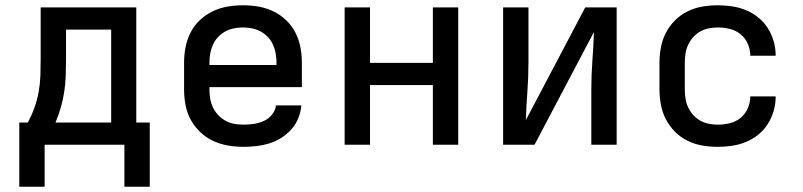

<svg xmlns="http://www.w3.org/2000/svg" viewBox="-20 -548 3040 727"><path d="M149 159H53V-84H85Q100 -111 110.5 -140.5Q121 -170 126.5 -201Q132 -232 133 -263Q134 -294 134 -325V-520H496V-84H547V159H451V0H149ZM401 -84V-436H230V-325Q230 -294 229 -263Q228 -232 223.5 -202Q219 -172 210.5 -142Q202 -112 190 -84Z M903 8Q873 8 843.5 3Q814 -2 787 -14.5Q760 -27 738 -48Q716 -69 702 -95Q688 -121 682.5 -150.5Q677 -180 677 -210V-310Q677 -340 682.5 -369Q688 -398 701.5 -424.5Q715 -451 736.5 -471.5Q758 -492 785 -505Q812 -518 841 -523Q870 -528 900 -528Q930 -528 959 -523Q988 -518 1015 -505Q1042 -492 1063.5 -471.5Q1085 -451 1098.5 -424.5Q1112 -398 1117.5 -369Q1123 -340 1123 -310V-218H773V-210Q773 -192 776 -174.5Q779 -157 786.5 -141Q794 -125 806.5 -112Q819 -99 834.5 -90.5Q850 -82 867.5 -79Q885 -76 903 -76Q922 -76 941.5 -79Q961 -82 979 -90Q997 -98 1010 -114Q1023 -130 1025 -149H1121Q1119 -124 1109.5 -100.5Q1100 -77 1083.5 -58.5Q1067 -40 1046 -26.5Q1025 -13 1001 -5.5Q977 2 952 5Q927 8 903 8ZM773 -302H1027V-310Q1027 -328 1024 -345Q1021 -362 1014 -378Q1007 -394 995 -407Q983 -420 967.5 -428.5Q952 -437 935 -440.5Q918 -444 900 -444Q882 -444 865 -440.5Q848 -437 832.5 -428.5Q817 -420 805 -407Q793 -394 786 -378Q779 -362 776 -345Q773 -328 773 -310Z M1285 0V-520H1381V-310H1619V-520H1715V0H1619V-226H1381V0Z M1885 0V-520H1981V-312Q1981 -257 1977 -202.5Q1973 -148 1971 -93L2196 -520H2315V0H2219V-208Q2219 -263 2223 -317.5Q2227 -372 2229 -427L2004 0Z M2698 8Q2668 8 2639 3Q2610 -2 2583.5 -15Q2557 -28 2536 -49Q2515 -70 2501.5 -96Q2488 -122 2482.5 -151.5Q2477 -181 2477 -210V-310Q2477 -339 2482.5 -368.5Q2488 -398 2501.5 -424Q2515 -450 2536 -471Q2557 -492 2583.5 -505Q2610 -518 2639 -523Q2668 -528 2698 -528Q2725 -528 2752 -524Q2779 -520 2804.5 -509.5Q2830 -499 2851.5 -481.5Q2873 -464 2887.5 -441Q2902 -418 2909.5 -391.5Q2917 -365 2917 -338V-337H2821Q2821 -360 2811.5 -382Q2802 -404 2784 -418.5Q2766 -433 2743.5 -438.5Q2721 -444 2698 -444Q2680 -444 2663 -440.5Q2646 -437 2631 -428.5Q2616 -420 2604.5 -407Q2593 -394 2585.5 -378Q2578 -362 2575.5 -344.5Q2573 -327 2573 -310V-210Q2573 -193 2575.5 -175.5Q2578 -158 2585.5 -142Q2593 -126 2604.5 -113Q2616 -100 2631 -91.5Q2646 -83 2663 -79.5Q2680 -76 2698 -76Q2721 -76 2743.5 -81.5Q2766 -87 2784 -101.5Q2802 -116 2811.5 -138Q2821 -160 2821 -183H2917V-182Q2917 -155 2909.5 -128.5Q2902 -102 2887.5 -79Q2873 -56 2851.5 -38.5Q2830 -21 2804.5 -10.5Q2779 0 2752 4Q2725 8 2698 8Z"/></svg>

Font: Iosevka Fixed Medium Extended
Style: Regular
Weight: 500
Width: 7
Monospace: yes
Designer: Belleve Invis
Foundry: Belleve Invis
Version: Version 24.1.1; ttfautohint (v1.8.4)